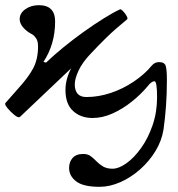

<svg xmlns="http://www.w3.org/2000/svg" viewBox="-37 -445 687 742"><path d="M348 277Q285 277 257.5 256Q230 235 230 204Q230 181 243.5 165.5Q257 150 285 150Q302 150 313.5 158.5Q325 167 336 178.5Q347 190 361.5 198.5Q376 207 398 207Q422 207 451.5 186Q481 165 508 127.5Q535 90 552.5 39.5Q570 -11 570 -69Q570 -131 560 -131Q548 -131 533 -111Q507 -80 472 -52Q437 -24 398 -6.5Q359 11 321 11Q275 11 245.5 -16Q216 -43 216 -97Q216 -139 238 -181L41 6Q33 15 4 -14Q-22 -40 -16 -47L29 -98Q73 -146 91.5 -181.5Q110 -217 110 -265Q110 -285 103.5 -295.5Q97 -306 88 -312Q66 -323 52.5 -339Q39 -355 39 -371Q39 -394 61 -409.5Q83 -425 113 -425Q176 -425 176 -362Q176 -274 131 -206L141 -203Q170 -231 208 -262Q246 -293 286.5 -322Q327 -351 364 -374Q401 -397 427 -409Q431 -410 439 -401.5Q447 -393 452.5 -383Q458 -373 454 -370Q405 -330 374 -299.5Q343 -269 314 -238Q282 -205 267 -173Q252 -141 252 -119Q252 -70 297 -70Q344 -70 391.5 -86Q439 -102 480.5 -130Q522 -158 550 -192Q561 -205 578 -205Q599 -205 603.5 -190Q608 -175 608 -135Q608 -83 604.5 -35Q601 13 595 55Q588 99 564 138.5Q540 178 504.5 209.5Q469 241 428 259Q387 277 348 277Z"/></svg>

Font: Junicode SmExp
Style: Bold
Weight: 700
Width: 6
Designer: Peter S. Baker
Version: Version 2.205; ttfautohint (v1.8.4)